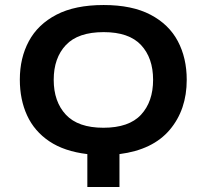

<svg xmlns="http://www.w3.org/2000/svg" viewBox="-20 -745 824 765"><path d="M328 0V-131Q236 -142 176.5 -182Q117 -222 88 -285Q59 -348 59 -428Q59 -514 95 -581Q131 -648 205 -686.5Q279 -725 393 -725Q506 -725 579.5 -686.5Q653 -648 688.5 -581Q724 -514 724 -427Q724 -308 656.5 -228Q589 -148 456 -131V0ZM392 -236Q494 -236 542 -288Q590 -340 590 -427Q590 -514 542 -565.5Q494 -617 393 -617Q291 -617 242.5 -565.5Q194 -514 194 -427Q194 -340 242.5 -288Q291 -236 392 -236Z"/></svg>

Font: Noto Sans SemiBold
Style: Regular
Weight: 600
Designer: Monotype Design Team
Foundry: Monotype Imaging Inc.
Version: Version 2.007